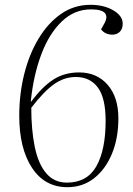

<svg xmlns="http://www.w3.org/2000/svg" viewBox="-20 -764 552 798"><path d="M260 14Q166 14 113 -66.5Q60 -147 60 -283Q60 -373 80.5 -455.5Q101 -538 140 -603Q179 -668 233.5 -706Q288 -744 356 -744Q412 -744 451 -721Q490 -698 490 -666Q490 -644 478 -632Q466 -620 447 -620Q417 -620 400 -642L414 -667Q429 -694 416 -709.5Q403 -725 358 -725Q289 -725 236.5 -674.5Q184 -624 151.5 -537.5Q119 -451 108 -343L110 -342Q156 -404 202 -433.5Q248 -463 309 -463Q382 -463 427 -412Q472 -361 472 -272Q472 -190 445.5 -125.5Q419 -61 371.5 -23.5Q324 14 260 14ZM258 -5Q342 -5 380.5 -73Q419 -141 419 -262Q419 -357 386.5 -400.5Q354 -444 295 -444Q247 -444 204.5 -414Q162 -384 110 -316Q110 -224 124.5 -153.5Q139 -83 172 -44Q205 -5 258 -5Z"/></svg>

Font: Display Extralight
Style: Italic
Weight: 200
Italic angle: -2°
Designer: Latin by Veronika Burian and Jose Scaglione. Greek by Irene Vlachou. Cyrillic by Vera Evstafieva
Foundry: TypeTogether
Version: Version 3.002